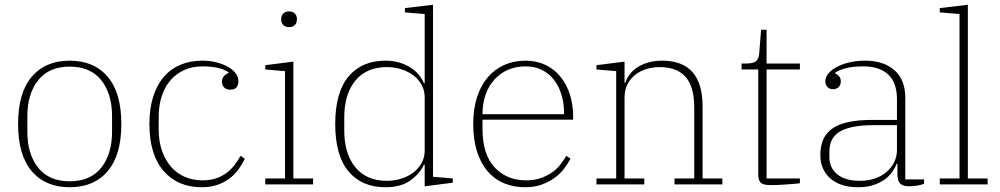

<svg xmlns="http://www.w3.org/2000/svg" viewBox="-20 -775 4202 807"><path d="M273 -13Q360 -13 405.5 -70Q451 -127 451 -222V-286Q451 -381 405.5 -438Q360 -495 273 -495Q186 -495 140.5 -438Q95 -381 95 -286V-222Q95 -127 140.5 -70Q186 -13 273 -13ZM273 12Q171 12 113.5 -55.5Q56 -123 56 -254Q56 -385 113.5 -452.5Q171 -520 273 -520Q375 -520 432.5 -452.5Q490 -385 490 -254Q490 -123 432.5 -55.5Q375 12 273 12Z M828 12Q727 12 667.5 -56.5Q608 -125 608 -254Q608 -319 624 -369Q640 -419 669 -452.5Q698 -486 739 -503Q780 -520 830 -520Q862 -520 889.5 -513Q917 -506 937.5 -494.5Q958 -483 970 -467.5Q982 -452 982 -434Q982 -398 948 -398Q931 -398 922 -407.5Q913 -417 913 -432Q913 -445 921 -454.5Q929 -464 941 -469V-471Q920 -485 892 -490.5Q864 -496 832 -496Q788 -496 754 -480.5Q720 -465 696 -437Q672 -409 659.5 -370Q647 -331 647 -284V-230Q647 -182 660.5 -142.5Q674 -103 698 -75Q722 -47 756 -32Q790 -17 831 -17Q864 -17 888.5 -25.5Q913 -34 932 -48Q951 -62 965.5 -81Q980 -100 991 -120L1009 -108Q999 -87 984 -65.5Q969 -44 947.5 -27Q926 -10 896.5 1Q867 12 828 12Z M1195 -661Q1179 -661 1170.5 -670Q1162 -679 1162 -693V-695Q1162 -709 1170.5 -718Q1179 -727 1195 -727Q1211 -727 1219.5 -718Q1228 -709 1228 -695V-693Q1228 -679 1219.5 -670Q1211 -661 1195 -661ZM1095 -25H1178V-476L1095 -483V-501L1213 -516V-25H1296V0H1095Z M1600 12Q1501 12 1445 -54.5Q1389 -121 1389 -254Q1389 -387 1445 -453.5Q1501 -520 1600 -520Q1633 -520 1659 -512Q1685 -504 1705.5 -491Q1726 -478 1740 -461Q1754 -444 1762 -425H1765V-716L1682 -723V-741L1800 -755V-32L1883 -25V-7L1765 8V-83H1762Q1745 -46 1705.5 -17Q1666 12 1600 12ZM1606 -15Q1637 -15 1666 -24Q1695 -33 1717 -49.5Q1739 -66 1752 -89.5Q1765 -113 1765 -142V-366Q1765 -395 1752 -418.5Q1739 -442 1717 -458.5Q1695 -475 1666 -484Q1637 -493 1606 -493Q1520 -493 1473.5 -436Q1427 -379 1427 -282V-226Q1427 -129 1473.5 -72Q1520 -15 1606 -15Z M2188 12Q2139 12 2099 -4.5Q2059 -21 2030 -54.5Q2001 -88 1985 -138Q1969 -188 1969 -254Q1969 -317 1985 -366.5Q2001 -416 2030 -450Q2059 -484 2099.5 -502Q2140 -520 2189 -520Q2235 -520 2272 -502.5Q2309 -485 2335 -453.5Q2361 -422 2375 -379Q2389 -336 2389 -284V-272H2008V-234Q2008 -126 2059 -71.5Q2110 -17 2191 -17Q2224 -17 2250 -25.5Q2276 -34 2297 -48Q2318 -62 2333.5 -81Q2349 -100 2360 -120L2378 -108Q2367 -87 2350.5 -65.5Q2334 -44 2310.5 -27Q2287 -10 2256.5 1Q2226 12 2188 12ZM2351 -295V-297Q2351 -340 2340 -376.5Q2329 -413 2308.5 -439.5Q2288 -466 2258 -481Q2228 -496 2189 -496Q2148 -496 2115 -481.5Q2082 -467 2058 -440.5Q2034 -414 2021 -377Q2008 -340 2008 -295Z M2487 -25H2570V-476L2487 -483V-501L2605 -516V-427H2608Q2614 -445 2626.5 -462Q2639 -479 2658 -491.5Q2677 -504 2703 -512Q2729 -520 2763 -520Q2933 -520 2933 -328V-25H3016V0H2815V-25H2898V-323Q2898 -411 2861.5 -452Q2825 -493 2753 -493Q2724 -493 2697.5 -485Q2671 -477 2650.5 -461Q2630 -445 2617.5 -421Q2605 -397 2605 -364V-25H2688V0H2487Z M3219 3Q3188 3 3177.5 -7Q3167 -17 3167 -43V-483H3097V-508H3116Q3146 -508 3157.5 -517.5Q3169 -527 3171 -550L3179 -650H3202V-508H3342V-483H3202V-25H3342V-5Q3331 -3 3315 -2Q3299 -1 3282 0.5Q3265 2 3248 2.5Q3231 3 3219 3Z M3587 12Q3512 12 3470 -25Q3428 -62 3428 -124Q3428 -161 3440 -188.5Q3452 -216 3478 -234.5Q3504 -253 3546 -262Q3588 -271 3647 -271H3750V-359Q3750 -427 3713.5 -461.5Q3677 -496 3609 -496Q3563 -496 3534 -488Q3505 -480 3490 -469V-467Q3500 -462 3507 -454Q3514 -446 3514 -433Q3514 -418 3505 -409Q3496 -400 3481 -400Q3467 -400 3458 -409Q3449 -418 3449 -434Q3449 -450 3461.5 -465.5Q3474 -481 3496 -493Q3518 -505 3549 -512.5Q3580 -520 3616 -520Q3694 -520 3739.5 -480Q3785 -440 3785 -364V-21H3864V-3Q3854 2 3835.5 5Q3817 8 3802 8Q3775 8 3763.5 -3.5Q3752 -15 3752 -43V-87H3749Q3742 -69 3729.5 -51.5Q3717 -34 3697.5 -20Q3678 -6 3650.5 3Q3623 12 3587 12ZM3595 -15Q3628 -15 3656.5 -24.5Q3685 -34 3705.5 -51.5Q3726 -69 3738 -92.5Q3750 -116 3750 -144V-249H3654Q3601 -249 3565 -241.5Q3529 -234 3507 -220Q3485 -206 3475.5 -185Q3466 -164 3466 -137V-114Q3466 -70 3499 -42.5Q3532 -15 3595 -15Z M3930 -25H4013V-716L3930 -723V-741L4048 -755V-25H4131V0H3930Z"/></svg>

Font: IBM Plex Serif ExtLt
Style: Regular
Weight: 200
Designer: Mike Abbink, Paul van der Laan, Pieter van Rosmalen
Foundry: Bold Monday
Version: Version 3.001